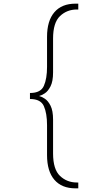

<svg xmlns="http://www.w3.org/2000/svg" viewBox="-20 -827 590 1051"><path d="M393.5 204Q318 204 277.8 157.2Q237.5 110.5 237.5 22V-142Q237.5 -206.5 220.2 -245.8Q203 -285 145 -285H144V-318H145Q203 -318 220.2 -357.2Q237.5 -396.5 237.5 -461V-625Q237.5 -713.5 277.8 -760.2Q318 -807 393.5 -807H408.5V-775H400.5Q346.5 -775 308.5 -739Q270.5 -703 270.5 -616V-431Q270.5 -382 256.8 -354.8Q243 -327.5 225 -316Q207 -304.5 194 -301.5Q207 -298.5 225 -287Q243 -275.5 256.8 -248.2Q270.5 -221 270.5 -172V13Q270.5 100 308.5 136Q346.5 172 400.5 172H408.5V204Z"/></svg>

Font: Trispace SemiCondensed Thin
Style: Regular
Weight: 100
Width: 4
Designer: Tyler Finck
Foundry: Etcetera Type Company
Version: Version 1.210; ttfautohint (v1.8.3)